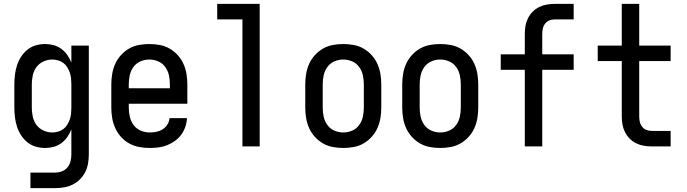

<svg xmlns="http://www.w3.org/2000/svg" viewBox="-20 -755 3540 990"><path d="M137 215V135H264Q282 135 299 128.5Q316 122 327.5 108.5Q339 95 343.5 77Q348 59 348 41V-88Q340 -67 327 -48.5Q314 -30 296.5 -17Q279 -4 257 2Q235 8 213 8Q188 8 164 1Q140 -6 121 -21.5Q102 -37 88.5 -58Q75 -79 67.5 -102.5Q60 -126 57 -150.5Q54 -175 54 -200V-320Q54 -345 57 -369.5Q60 -394 67.5 -417.5Q75 -441 88.5 -462Q102 -483 121 -498.5Q140 -514 164 -521Q188 -528 213 -528Q235 -528 257 -522Q279 -516 296.5 -503Q314 -490 327 -471.5Q340 -453 348 -432V-520H438V41Q438 64 434 87.5Q430 111 419.5 132Q409 153 392.5 169.5Q376 186 355 196.5Q334 207 310.5 211Q287 215 264 215ZM249 -72Q264 -72 279 -76Q294 -80 306.5 -89.5Q319 -99 327 -112Q335 -125 340 -139.5Q345 -154 346.5 -169.5Q348 -185 348 -200V-320Q348 -335 346.5 -350.5Q345 -366 340 -380.5Q335 -395 327 -408Q319 -421 306.5 -430.5Q294 -440 279 -444Q264 -448 249 -448Q226 -448 204 -438Q182 -428 168 -409Q154 -390 149 -366.5Q144 -343 144 -320V-200Q144 -177 149 -153.5Q154 -130 168 -111Q182 -92 204 -82Q226 -72 249 -72Z M752 8Q725 8 698 3Q671 -2 647 -15Q623 -28 604.5 -48.5Q586 -69 574.5 -94Q563 -119 558.5 -146Q554 -173 554 -200V-320Q554 -347 558.5 -374Q563 -401 574 -425.5Q585 -450 603.5 -470.5Q622 -491 645.5 -504.5Q669 -518 696 -523Q723 -528 750 -528Q777 -528 804 -523Q831 -518 854.5 -504.5Q878 -491 896.5 -470.5Q915 -450 926 -425.5Q937 -401 941.5 -374Q946 -347 946 -320V-220H644V-200Q644 -176 649.5 -152.5Q655 -129 669 -110Q683 -91 705.5 -81.5Q728 -72 752 -72Q769 -72 786.5 -75.5Q804 -79 819 -88.5Q834 -98 843.5 -113.5Q853 -129 854 -146H944Q943 -123 935.5 -101Q928 -79 914.5 -60.5Q901 -42 882 -28.5Q863 -15 842 -6.5Q821 2 798 5Q775 8 752 8ZM856 -300V-320Q856 -344 851 -367Q846 -390 832 -409.5Q818 -429 796 -438.5Q774 -448 750 -448Q726 -448 704 -438.5Q682 -429 668 -409.5Q654 -390 649 -367Q644 -344 644 -320V-300Z M1230 0V-655H1100V-735H1319V0Z M1750 8Q1723 8 1696 3Q1669 -2 1645.5 -15.5Q1622 -29 1603.5 -49.5Q1585 -70 1574 -94.5Q1563 -119 1558.5 -146Q1554 -173 1554 -200V-320Q1554 -347 1558.5 -374Q1563 -401 1574 -425.5Q1585 -450 1603.5 -470.5Q1622 -491 1645.5 -504.5Q1669 -518 1696 -523Q1723 -528 1750 -528Q1777 -528 1804 -523Q1831 -518 1854.5 -504.5Q1878 -491 1896.5 -470.5Q1915 -450 1926 -425.5Q1937 -401 1941.5 -374Q1946 -347 1946 -320V-200Q1946 -173 1941.5 -146Q1937 -119 1926 -94.5Q1915 -70 1896.5 -49.5Q1878 -29 1854.5 -15.5Q1831 -2 1804 3Q1777 8 1750 8ZM1750 -72Q1774 -72 1796 -81.5Q1818 -91 1832 -110.5Q1846 -130 1851 -153Q1856 -176 1856 -200V-320Q1856 -344 1851 -367Q1846 -390 1832 -409.5Q1818 -429 1796 -438.5Q1774 -448 1750 -448Q1726 -448 1704 -438.5Q1682 -429 1668 -409.5Q1654 -390 1649 -367Q1644 -344 1644 -320V-200Q1644 -176 1649 -153Q1654 -130 1668 -110.5Q1682 -91 1704 -81.5Q1726 -72 1750 -72Z M2250 8Q2223 8 2196 3Q2169 -2 2145.5 -15.5Q2122 -29 2103.5 -49.5Q2085 -70 2074 -94.5Q2063 -119 2058.5 -146Q2054 -173 2054 -200V-320Q2054 -347 2058.5 -374Q2063 -401 2074 -425.5Q2085 -450 2103.5 -470.5Q2122 -491 2145.5 -504.5Q2169 -518 2196 -523Q2223 -528 2250 -528Q2277 -528 2304 -523Q2331 -518 2354.5 -504.5Q2378 -491 2396.5 -470.5Q2415 -450 2426 -425.5Q2437 -401 2441.5 -374Q2446 -347 2446 -320V-200Q2446 -173 2441.5 -146Q2437 -119 2426 -94.5Q2415 -70 2396.5 -49.5Q2378 -29 2354.5 -15.5Q2331 -2 2304 3Q2277 8 2250 8ZM2250 -72Q2274 -72 2296 -81.5Q2318 -91 2332 -110.5Q2346 -130 2351 -153Q2356 -176 2356 -200V-320Q2356 -344 2351 -367Q2346 -390 2332 -409.5Q2318 -429 2296 -438.5Q2274 -448 2250 -448Q2226 -448 2204 -438.5Q2182 -429 2168 -409.5Q2154 -390 2149 -367Q2144 -344 2144 -320V-200Q2144 -176 2149 -153Q2154 -130 2168 -110.5Q2182 -91 2204 -81.5Q2226 -72 2250 -72Z M2686 0V-395H2562V-475H2686V-580Q2686 -601 2689.5 -621.5Q2693 -642 2702.5 -661Q2712 -680 2727 -695Q2742 -710 2760.5 -719Q2779 -728 2799.5 -731.5Q2820 -735 2841 -735H2938V-655H2841Q2827 -655 2813.5 -650Q2800 -645 2791 -633.5Q2782 -622 2779 -608Q2776 -594 2776 -580V-475H2938V-395H2776V0Z M3341 0Q3320 0 3299.5 -3.5Q3279 -7 3260.5 -16Q3242 -25 3227 -40Q3212 -55 3202.5 -74Q3193 -93 3189.5 -113.5Q3186 -134 3186 -155V-440H3062V-520H3186V-735H3276V-520H3438V-440H3276V-155Q3276 -141 3279 -127Q3282 -113 3291 -101.5Q3300 -90 3313.5 -85Q3327 -80 3341 -80H3438V0Z"/></svg>

Font: Iosevka SS10 Medium
Style: Regular
Weight: 500
Monospace: yes
Designer: Belleve Invis
Foundry: Belleve Invis
Version: Version 28.0.6; ttfautohint (v1.8.4)